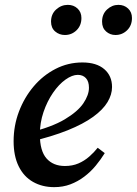

<svg xmlns="http://www.w3.org/2000/svg" viewBox="-20 -756 563 790"><path d="M203 14Q154 14 116 -7.5Q78 -29 57 -71.5Q36 -114 36 -175Q36 -239 58 -297Q80 -355 118.5 -400.5Q157 -446 208.5 -472.5Q260 -499 319 -499Q377 -499 409 -471.5Q441 -444 441 -398Q441 -367 422.5 -336Q404 -305 363.5 -275.5Q323 -246 258.5 -220Q194 -194 101 -172L99 -210Q193 -233 246.5 -265Q300 -297 323 -331Q346 -365 346 -395Q346 -421 333.5 -434.5Q321 -448 300 -448Q277 -448 249.5 -428.5Q222 -409 198 -374Q174 -339 159 -295Q144 -251 144 -203Q144 -135 171.5 -104Q199 -73 247 -73Q278 -73 302.5 -83.5Q327 -94 347 -111.5Q367 -129 382 -148L411 -126Q395 -100 374 -74.5Q353 -49 326.5 -29Q300 -9 269.5 2.5Q239 14 203 14ZM247 -612Q224 -612 207 -626.5Q190 -641 190 -667Q190 -698 211 -717Q232 -736 259 -736Q283 -736 299 -721Q315 -706 315 -682Q315 -651 295 -631.5Q275 -612 247 -612ZM455 -612Q433 -612 416.5 -626.5Q400 -641 400 -667Q400 -698 420.5 -717Q441 -736 467 -736Q491 -736 507 -721Q523 -706 523 -682Q523 -651 503 -631.5Q483 -612 455 -612Z"/></svg>

Font: Source Serif 4 18pt SemiBold
Style: Italic
Weight: 600
Italic angle: -12°
Designer: Frank Grießhammer
Foundry: Adobe Systems Incorporated
Version: Version 4.004;hotconv 1.0.116;makeotfexe 2.5.65601